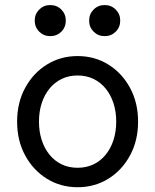

<svg xmlns="http://www.w3.org/2000/svg" viewBox="-20 -743 624 772"><path d="M136.7 -253.9Q136.7 -294.4 147.7 -328.1Q158.7 -361.8 179.2 -387Q199.7 -412.1 228.3 -425.8Q256.8 -439.5 292 -439.5Q327.1 -439.5 355.7 -425.8Q384.3 -412.1 404.8 -387Q425.3 -361.8 436.3 -328.1Q447.3 -294.4 447.3 -253.9Q447.3 -213.9 436.3 -179.9Q425.3 -146 404.8 -120.8Q384.3 -95.7 355.7 -82Q327.1 -68.4 292 -68.4Q256.8 -68.4 228.3 -82Q199.7 -95.7 179.2 -120.8Q158.7 -146 147.7 -179.9Q136.7 -213.9 136.7 -253.9ZM48.8 -253.9Q48.8 -177.7 81.1 -118.2Q113.3 -58.6 168.5 -24.4Q223.6 9.8 292 9.8Q360.8 9.8 415.8 -24.4Q470.7 -58.6 502.9 -118.2Q535.2 -177.7 535.2 -253.9Q535.2 -330.1 502.9 -389.6Q470.7 -449.2 415.8 -483.4Q360.8 -517.6 292 -517.6Q223.6 -517.6 168.5 -483.4Q113.3 -449.2 81.1 -389.6Q48.8 -330.1 48.8 -253.9ZM338.4 -660.2Q338.4 -633.8 356.4 -615.7Q374.5 -597.7 400.9 -597.7Q427.2 -597.7 445.3 -615.7Q463.4 -633.8 463.4 -660.2Q463.4 -686.5 445.3 -704.6Q427.2 -722.7 400.9 -722.7Q374.5 -722.7 356.4 -704.6Q338.4 -686.5 338.4 -660.2ZM119.6 -660.2Q119.6 -633.8 137.7 -615.7Q155.8 -597.7 182.1 -597.7Q208.5 -597.7 226.6 -615.7Q244.6 -633.8 244.6 -660.2Q244.6 -686.5 226.6 -704.6Q208.5 -722.7 182.1 -722.7Q155.8 -722.7 137.7 -704.6Q119.6 -686.5 119.6 -660.2Z"/></svg>

Font: Giphurs SC
Style: Regular
Weight: 400
Version: Version 0.920